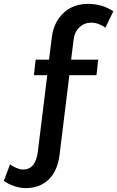

<svg xmlns="http://www.w3.org/2000/svg" viewBox="-135 -772 605 991"><path d="M275 -631C292 -647 312 -655 336 -655C348 -655 361 -653 374 -648C387 -643 399 -637 409 -629L450 -714C433 -725 413 -735 390 -742C366 -749 343 -752 320 -752C269 -752 227 -737 194 -706C160 -675 140 -634 133 -583L118 -464H49L40 -384H109L60 13C52 73 27 103 -16 103C-27 103 -38 100 -50 95C-63 90 -74 84 -83 76L-115 161C-101 172 -84 181 -63 188C-42 195 -23 199 -4 199C46 199 86 184 117 154C147 124 165 83 172 30L223 -384H363L372 -464H232L245 -567C248 -594 258 -615 275 -631Z"/></svg>

Font: Argentum Sans
Style: Regular
Weight: 400
Designer: Julieta Ulanovsky
Foundry: Julieta Ulanovsky
Version: Version 5.001;March 29, 2019;FontCreator 11.5.0.2425 64-bit